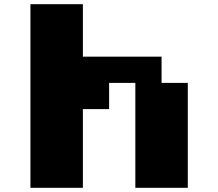

<svg xmlns="http://www.w3.org/2000/svg" viewBox="-20 -895 1040 915"><path d="M125 -875H375V-625H750V-500H875V0H625V-500H500V-375H375V0H125Z"/></svg>

Font: Dogica
Style: Bold
Weight: 700
Monospace: yes
Designer: Roberto Mocci
Version: Version 001.000